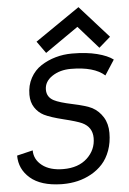

<svg xmlns="http://www.w3.org/2000/svg" viewBox="-58 -905 638 951"><g transform="rotate(-5 260.5 -429.0)"><path d="M368.7 -861.8 511.7 -702.1 454.6 -652.3 355 -765.1 189.5 -649.9 147 -709.5ZM81.1 -174.8Q81.1 -129.4 119.6 -99.4Q158.2 -69.3 225.1 -69.3Q299.8 -69.3 343.5 -110.1Q387.2 -150.9 387.2 -209.5Q387.2 -264.2 336.9 -287.6Q312.5 -298.8 247.6 -314.7Q182.6 -330.6 151.4 -346.2Q123.5 -360.4 106.2 -387Q88.9 -413.6 88.9 -450.7Q88.9 -497.1 108.9 -533.7Q128.9 -570.3 162.1 -591.8Q195.3 -613.3 234.6 -624.5Q273.9 -635.7 316.4 -635.7Q388.2 -635.7 440.7 -622.3Q493.2 -608.9 520.5 -587.9L472.2 -513.2Q419.4 -560.5 304.2 -560.5Q250 -560.5 211.2 -534.7Q172.4 -508.8 172.4 -468.3Q172.4 -431.2 206.5 -413.6Q232.4 -399.9 298.3 -386Q364.3 -372.1 393.6 -357.4Q426.3 -339.8 446.8 -306.9Q467.3 -273.9 467.3 -228.5Q467.3 -180.7 452.9 -141.1Q438.5 -101.6 414.3 -75Q390.1 -48.3 357.7 -30.3Q325.2 -12.2 289.8 -3.9Q254.4 4.4 216.8 4.4H207.5Q106.4 2 54.2 -43.2Q2 -88.4 2 -155.8Z"/></g></svg>

Font: Fantasque Sans Mono
Style: Italic
Weight: 400
Italic angle: -11°
Monospace: yes
Designer: Jany Belluz
Version: Version 1.8.0 ; ttfautohint (v1.8.2)